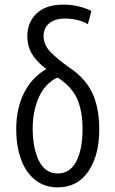

<svg xmlns="http://www.w3.org/2000/svg" viewBox="-20 -795 498 828"><path d="M229 13Q173 13 132.5 -18.5Q92 -50 71 -107Q50 -164 50 -238Q50 -328 84 -395Q118 -462 180 -497Q140 -527 119 -560.5Q98 -594 98 -639Q98 -699 138 -737Q178 -775 252 -775Q289 -775 319.5 -767.5Q350 -760 374 -748L359 -691Q340 -702 314 -708.5Q288 -715 260 -715Q217 -715 192.5 -694.5Q168 -674 168 -640Q168 -602 197 -571.5Q226 -541 284 -500Q348 -457 378 -394Q408 -331 408 -237Q408 -125 361 -56Q314 13 229 13ZM229 -47Q282 -47 309 -99Q336 -151 336 -239Q336 -315 313 -368Q290 -421 228 -461Q174 -435 147.5 -375.5Q121 -316 121 -241Q121 -156 148 -101.5Q175 -47 229 -47Z"/></svg>

Font: Ubuntu Sans Condensed
Style: Regular
Weight: 400
Width: 3
Designer: Dalton Maag Ltd
Foundry: Dalton Maag Ltd
Version: Version 1.006; ttfautohint (v1.8.4.7-5d5b)